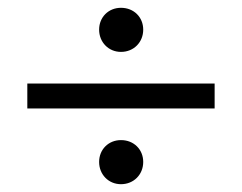

<svg xmlns="http://www.w3.org/2000/svg" viewBox="-20 -542 620 492"><path d="M290 -409C323 -409 347 -434 347 -466C347 -498 323 -522 290 -522C258 -522 234 -498 234 -466C234 -434 258 -409 290 -409ZM530 -264V-328H50V-264ZM290 -70C323 -70 347 -95 347 -127C347 -159 323 -183 290 -183C258 -183 234 -159 234 -127C234 -95 258 -70 290 -70Z"/></svg>

Font: UULA Sans
Style: Regular
Weight: 400
Designer: Mohamed Gaber, Laura Garcia Mut
Foundry: Kief Type Foundry
Version: Version 3.006;hotconv 1.0.109;makeotfexe 2.5.65596